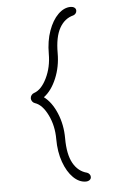

<svg xmlns="http://www.w3.org/2000/svg" viewBox="-55 -764 510 863"><g transform="rotate(-5 200.0 -332.0)"><path d="M181 -140Q181 -200 157 -249Q133 -298 100 -309Q93 -311 88 -317.5Q83 -324 83 -332Q83 -340 88 -346.5Q93 -353 100 -355Q133 -366 157 -415Q181 -464 181 -524Q181 -582 197.5 -628Q214 -674 240.5 -700Q267 -726 297 -726Q307 -726 314 -721Q321 -716 321 -707Q321 -700 316.5 -694.5Q312 -689 306 -687Q266 -677 243.5 -637Q221 -597 221 -524Q221 -463 199 -410.5Q177 -358 142 -332Q177 -306 199 -253.5Q221 -201 221 -140Q221 -67 243.5 -27Q266 13 306 23Q312 25 316.5 30.5Q321 36 321 43Q321 52 314 57Q307 62 297 62Q267 62 240.5 36Q214 10 197.5 -36Q181 -82 181 -140Z"/></g></svg>

Font: Tsukimi Rounded Light
Style: Regular
Weight: 300
Designer: Takashi Funayama
Foundry: Takashi Funayama
Version: Version 1.032; ttfautohint (v1.8.3)